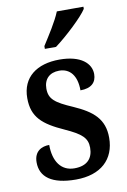

<svg xmlns="http://www.w3.org/2000/svg" viewBox="-87 -819 584 882"><g transform="rotate(-10 204.5 -378.0)"><path d="M158 -619V-606H210C264 -646 344 -721 366 -756V-766H242C224 -721 186 -663 158 -619ZM195 10C311 10 378 -52 378 -153C378 -241 328 -282 240 -321C159 -356 133 -376 133 -425C133 -469 160 -496 205 -496C255 -496 286 -459 286 -390C337 -390 361 -414 361 -453C361 -502 316 -546 215 -546C110 -546 39 -495 39 -397C39 -308 85 -269 183 -225C258 -191 284 -169 284 -123C284 -74 257 -42 197 -42C135 -42 101 -91 101 -168C67 -168 30 -152 30 -99C30 -31 82 10 195 10Z"/></g></svg>

Font: Noto Serif Armenian Condensed SemiBold
Style: Regular
Weight: 600
Width: 3
Designer: Monotype Design Team
Foundry: Monotype Imaging Inc.
Version: Version 2.008